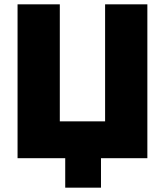

<svg xmlns="http://www.w3.org/2000/svg" viewBox="-20 -730 761 886"><path d="M281 136V0H61V-710H256V-170H465V-710H660V0H446V136Z"/></svg>

Font: Raleway Black
Style: Regular
Weight: 900
Designer: Matt McInerney, Pablo Impallari, Rodrigo Fuenzalida
Foundry: Matt McInerney, Pablo Impallari, Rodrigo Fuenzalida
Version: Version 4.026